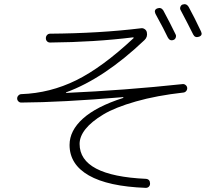

<svg xmlns="http://www.w3.org/2000/svg" viewBox="-20 -870 1040 934"><path d="M83 -371.1Q75.2 -371.1 69.3 -377Q63.5 -382.8 63.5 -391.1Q63.5 -399.4 69.8 -405.8Q76.2 -412.1 84 -412.1Q223.6 -417 350.6 -479.5Q477.5 -542 629.9 -684.6V-686.5Q629.9 -687.5 628.9 -688.5Q439.5 -665 223.6 -663.1Q214.8 -663.1 209 -668.9Q203.1 -674.8 203.1 -684.1Q203.1 -693.4 209 -699.7Q214.8 -706.1 223.6 -706.1Q465.8 -708 665 -732.4Q674.8 -734.4 683.6 -728.5Q692.4 -722.7 694.3 -712.9Q699.2 -690.4 682.6 -674.8Q486.3 -488.3 301.8 -420.9Q300.8 -420.9 300.8 -418.9Q300.8 -418 301.8 -418Q585.9 -430.7 868.2 -460.9Q876 -461.9 882.8 -456.5Q889.6 -451.2 890.6 -442.9Q891.6 -434.6 886.2 -427.7Q880.9 -420.9 873 -419.9Q742.2 -405.3 641.1 -376.5Q540 -347.7 482.4 -313Q424.8 -278.3 396 -242.2Q367.2 -206.1 367.2 -169.9Q367.2 -14.6 690.4 0Q710 2 710 23.4Q710 32.2 704.1 38.1Q698.2 43.9 689.5 43.9Q505.9 37.1 412.1 -16.6Q318.4 -70.3 318.4 -165Q318.4 -234.4 383.3 -293Q448.2 -351.6 579.1 -393.6Q580.1 -393.6 580.1 -396.5Q580.1 -397.5 579.1 -397.5Q277.3 -372.1 83 -371.1ZM745.1 -829.1Q763.7 -835.9 774.4 -819.3Q809.6 -753.9 834 -703.1Q837.9 -696.3 835 -687.5Q832 -678.7 824.2 -675.8Q805.7 -668.9 795.9 -688.5Q781.2 -720.7 736.3 -802.7Q727.5 -822.3 745.1 -829.1ZM867.2 -847.7Q886.7 -854.5 897.5 -836.9Q925.8 -785.2 958 -716.8Q966.8 -698.2 948.2 -691.4Q928.7 -684.6 919.9 -702.1Q891.6 -758.8 858.4 -821.3Q854.5 -828.1 857.4 -836.4Q860.4 -844.7 867.2 -847.7Z"/></svg>

Font: Rounded Mgen+ 2m light
Style: Regular
Weight: 200
Designer: [Source Han Sans]
Ryoko NISHIZUKA  (kana & ideographs); Paul D. Hunt (Latin, Greek & Cyrillic); Wenlong ZHANG  (bopomofo
Version: Version 1.059.20150602